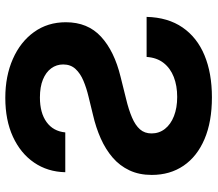

<svg xmlns="http://www.w3.org/2000/svg" viewBox="-66 -710 788 695"><g transform="rotate(-90 327.5 -363.0)"><path d="M322.1 10.6Q233.9 10.6 171 -16.2Q108.1 -43 74.7 -92Q41.3 -141 41.3 -207.2Q41.3 -253 57.9 -288Q74.4 -323.1 104.1 -348.7Q133.9 -374.3 173.5 -391.9Q213.1 -409.5 259 -420L324.6 -436Q355.7 -443.4 382.1 -454.5Q408.6 -465.6 424.9 -483.2Q441.2 -500.9 441.2 -527.6Q441.2 -552 427.2 -571.1Q413.2 -590.2 386.6 -601.1Q360 -612 321.6 -612Q265.9 -612 232.7 -588Q199.4 -563.9 195.2 -520.2H51.1Q52.5 -584.1 86 -633.1Q119.4 -682 179.5 -709.7Q239.5 -737.3 320.3 -737.3Q399.3 -737.3 461.2 -709.9Q523.1 -682.6 558.5 -633.3Q594 -584 594 -518.2Q594 -438.8 541.6 -390.7Q489.2 -342.6 396.8 -320.1L316.9 -300.2Q277.5 -290.8 249.3 -278.7Q221.1 -266.7 206.3 -249.8Q191.5 -233 191.5 -207.9Q191.5 -180.4 208 -159.4Q224.5 -138.4 254.3 -126.8Q284.1 -115.1 323.7 -115.1Q364 -115.1 395.7 -127.4Q427.4 -139.7 446.7 -164.3Q466 -189 468.4 -225.8H613.4Q611.4 -148.4 575.1 -95.7Q538.9 -43.1 474.4 -16.3Q409.9 10.6 322.1 10.6Z"/></g></svg>

Font: Adwaita Sans
Style: Regular
Weight: 400
Designer: Rasmus Andersson
Foundry: rsms
Version: Version 4.001;git-9221beed3